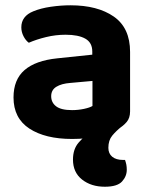

<svg xmlns="http://www.w3.org/2000/svg" viewBox="-20 -515 573 733"><path d="M322.3 -5.4 446 -33.2Q423.1 -15.1 408.4 2.9Q393.7 20.8 393.7 49.4Q393.7 71.1 408.4 83.4Q423.2 95.6 449.9 95.6H457.3Q460.3 103.9 462.2 112.9Q464 122 464 133Q464 158.2 445.8 178Q427.6 197.9 380.1 197.9Q328 197.9 293.3 170.5Q258.6 143.1 258.6 94.3Q258.6 54.1 280.4 29.1Q302.1 4.1 322.3 -5.4ZM255.2 -94.6Q278.2 -94.6 300.4 -99.3Q322.6 -104 333 -110.4V-206L248.6 -198.4Q214.8 -195.9 195.1 -183.7Q175.4 -171.6 175.4 -147.7Q175.4 -123.6 194.3 -109.1Q213.2 -94.6 255.2 -94.6ZM248.9 -494.8Q352.6 -494.8 414.6 -451.6Q476.6 -408.4 476.6 -316.8V-89.7Q476.6 -64.6 463.6 -49.3Q450.5 -34 431.2 -22.5Q401.2 -5 356.6 5.3Q312 15.5 255.2 15.5Q152.8 15.5 92.2 -24.1Q31.6 -63.8 31.6 -142.9Q31.6 -211 73.6 -247.4Q115.6 -283.8 198.6 -292.3L332.3 -306.3V-318.3Q332.3 -352.4 305.7 -367.4Q279.1 -382.4 230.4 -382.4Q192.4 -382.4 155.7 -373.4Q119 -364.5 90 -351.8Q78.2 -360.3 69.8 -376.6Q61.4 -393 61.4 -410.6Q61.4 -453.3 107.1 -471.8Q135.6 -483.6 174.1 -489.2Q212.7 -494.8 248.9 -494.8Z"/></svg>

Font: Baloo Bhaijaan 2
Style: Regular
Weight: 400
Designer: Sanskriti Dholi, Noopur Datye and Ek Type
Foundry: Ek Type
Version: Version 1.701